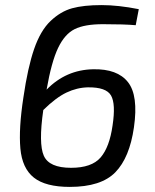

<svg xmlns="http://www.w3.org/2000/svg" viewBox="-20 -722 609 754"><path d="M525 -686 513 -623Q469 -627 384 -627Q312 -627 273 -607.5Q234 -588 208 -533.5Q182 -479 163 -370Q239 -448 346 -450Q441 -452 482.5 -399.5Q524 -347 506 -222Q489 -103 433 -45.5Q377 12 254 12Q159 12 113 -24.5Q67 -61 60 -139Q53 -217 72 -340Q89 -457 114 -529.5Q139 -602 178.5 -639.5Q218 -677 263 -689.5Q308 -702 379 -702Q444 -702 525 -686ZM325 -379Q282 -378 241 -358.5Q200 -339 150 -290Q131 -158 152 -110.5Q173 -63 259 -63Q340 -63 375 -103.5Q410 -144 422 -229Q435 -314 416 -347Q397 -380 325 -379Z"/></svg>

Font: Exo 2.0
Style: Italic
Weight: 400
Italic angle: -8°
Designer: Natanael Gama
Version: Version 1.001;PS 001.001;hotconv 1.0.70;makeotf.lib2.5.58329